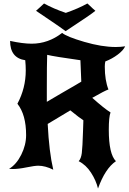

<svg xmlns="http://www.w3.org/2000/svg" viewBox="-20 -965 739 1103"><path d="M646 -39Q584 3 543 118Q532 72 503 27Q474 -18 432 -39Q446 -54 450 -86Q454 -118 457 -213Q458 -251 459 -274Q438 -287 384 -331Q275 -266 254 -253Q262 -92 286 10Q240 -13 200 -13Q179 -13 132.5 -3.5Q86 6 54 6Q39 6 32 5Q74 -20 102 -76Q130 -132 130 -189Q130 -306 80 -369Q128 -459 128 -560Q128 -588 125 -619Q38 -632 38 -730Q111 -714 162 -714Q257 -714 337 -776Q363 -754 464 -724.5Q565 -695 645 -695Q674 -695 699 -699Q689 -676 656.5 -651.5Q624 -627 585 -612Q582 -598 582 -582Q582 -504 603 -451Q582 -444 510 -403Q577 -343 615 -319Q605 -294 605 -219Q605 -80 646 -39ZM447 -496 442 -619Q292 -640 251 -650Q249 -596 249 -459V-380Q286 -402 335 -430.5Q384 -459 414.5 -476.5Q445 -494 447 -496ZM528 -903Q505 -883 357 -786Q325 -810 264.5 -850.5Q204 -891 187 -903Q198 -912 211 -924.5Q224 -937 233 -945Q287 -915 358 -891Q430 -916 482 -945Q490 -938 498 -930.5Q506 -923 512.5 -916.5Q519 -910 528 -903Z"/></svg>

Font: NewRocker
Style: Regular
Weight: 400
Designer: Pablo Impallari, Brenda Gallo, Rodrigo Fuenzalida
Foundry: Pablo Impallari, Brenda Gallo, Rodrigo Fuenzalida
Version: Version 1.000